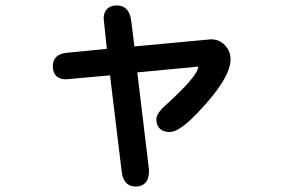

<svg xmlns="http://www.w3.org/2000/svg" viewBox="-20 -602 1040 708"><path d="M223.6 -309.6Q191.4 -309.6 180.2 -332Q174.8 -343.3 174.8 -358.4Q174.8 -379.4 187.5 -392.1Q200.2 -404.8 225.6 -407.2L374 -421.9L362.3 -532.7V-533.2Q362.3 -556.6 375 -569.3Q387.7 -582 411.1 -582Q432.6 -582 446.5 -568.1Q460.4 -554.2 463.9 -525.4L475.6 -430.7L757.3 -457H757.8Q789.1 -457 809.6 -435.1Q830.1 -413.6 830.1 -382.8Q830.1 -321.8 738.8 -218.8Q679.7 -151.4 641.6 -127.9Q621.1 -115.2 605.5 -115.2Q581.5 -115.2 568.8 -127.9Q556.6 -140.1 556.6 -162.1Q556.6 -183.6 588.4 -211.9Q671.4 -286.6 698.7 -327.6Q705.1 -336.9 708 -344.2Q710.9 -351.6 710.9 -355.5Q710.9 -356 710.9 -356.4Q710.9 -356.4 486.3 -335L529.3 22.9V32.2Q528.8 59.6 515.1 73.2Q502.4 85.9 480.5 85.9Q459 85.9 445.8 72.8Q431.6 58.6 428.7 30.3Q407.2 -147 385.7 -324.2L224.1 -309.6Z"/></svg>

Font: YuPearl-SemiBold
Style: SemiBold
Weight: 600
Designer: Max Yao
Foundry: Max-Everyday
Version: Version 1.011; ttfautohint (v1.8.3)